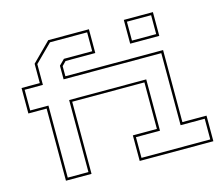

<svg xmlns="http://www.w3.org/2000/svg" viewBox="-105 -888 1186 1026"><g transform="rotate(-15 488.0 -375.0)"><path d="M138.5 0V-399H37.5V-540H138.5V-647L241.5 -750H466.5V-618.5H302L280 -596V-540H820.5V-141.5H954V0H546.5V-141.5H679.5V-399H280V0ZM152 -13.5H266.5V-412H693V-128H560V-13.5H940.5V-128H807V-526.5H266.5V-602L296.5 -632H453V-736.5H247.5L152 -641.5V-526.5H51V-412H152ZM659.5 -618.5V-750H820.5V-618.5ZM673 -632H807V-736.5H673Z"/></g></svg>

Font: Tourney Thin
Style: Regular
Weight: 100
Designer: Tyler Finck
Foundry: Etcetera Type Co
Version: Version 1.015